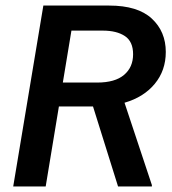

<svg xmlns="http://www.w3.org/2000/svg" viewBox="-20 -670 619 690"><path d="M27.5 0 135.8 -650H372.5Q475 -650 525.4 -603.3Q575.8 -556.7 575.8 -483.3Q575.8 -416.7 536.2 -368.8Q496.7 -320.8 427.5 -300.8L525.8 -5V0H404.2L314.2 -287.5H191.7L144.2 0ZM205.8 -373.3H329.2Q393.3 -373.3 425.8 -400.8Q458.3 -428.3 458.3 -475Q458.3 -520.8 428.8 -540.4Q399.2 -560 349.2 -560H236.7Z"/></svg>

Font: Familjen Grotesk Medium
Style: Italic
Weight: 500
Italic angle: -9.46201°
Designer: Anders Wikstroem, Jonas Baeckman, Matilda Gysing, Kristian Moeller
Foundry: Familjen STHLM AB
Version: Version 2.002; ttfautohint (v1.8.4.7-5d5b)